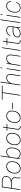

<svg xmlns="http://www.w3.org/2000/svg" viewBox="3276 -4078 812 7405"><g transform="rotate(-90 3682.5 -376.0)"><path d="M332 -359.9Q436.5 -359.9 497.1 -406.5Q557.6 -453.1 567.9 -520Q580.1 -603 534.9 -643.6Q489.7 -684.1 385.3 -684.1H185.1L136.2 -359.9ZM389.2 -710.4Q497.6 -710.4 552.5 -661.4Q607.4 -612.3 594.2 -520Q584.5 -457.5 539.1 -409.2Q493.7 -360.8 423.8 -347.2Q563.5 -320.8 543.5 -181.2L533.2 -114.3Q522 -43.9 552.7 -11.7L550.8 0.5H524.9Q495.1 -40.5 506.8 -115.2L516.6 -180.2Q527.8 -255.4 484.6 -294.4Q441.4 -333.5 348.6 -333.5H132.3L82.5 0.5H56.2L162.6 -710.4Z M1131.8 -253.9 1134.8 -274.4Q1149.9 -375 1104.7 -443.4Q1059.6 -511.7 967.8 -511.7Q876 -511.7 807.6 -440.9Q739.3 -370.1 725.1 -274.4L722.2 -253.9Q706.5 -150.9 751.7 -83.5Q796.9 -16.1 888.7 -16.1Q980.5 -16.1 1048.6 -85.9Q1116.7 -155.8 1131.8 -253.9ZM1161.1 -274.4 1158.2 -253.9Q1139.6 -132.8 1065.9 -61.3Q992.2 10.3 890.6 10.3Q789.1 10.3 733.6 -64.2Q678.2 -138.7 695.8 -253.9L698.7 -274.4Q716.8 -395 791 -466.6Q865.2 -538.1 966.8 -538.1Q1068.4 -538.1 1123.3 -463.6Q1178.2 -389.2 1161.1 -274.4Z M1328.6 -378.4 1291.5 -130.4Q1303.7 -78.1 1344.7 -47.1Q1385.7 -16.1 1460.4 -16.1Q1535.2 -16.1 1590.1 -81.3Q1645 -146.5 1661.1 -254.4L1662.6 -264.6Q1679.2 -378.4 1646 -445.1Q1612.8 -511.7 1534.2 -511.7Q1455.6 -511.7 1406.2 -472.9Q1356.9 -434.1 1328.6 -378.4ZM1450.7 10.3Q1390.6 10.3 1347.7 -15.4Q1304.7 -41 1284.2 -84.5L1267.6 0H1245.6L1359.9 -761.7H1386.2L1336.9 -434.1Q1370.6 -482.4 1420.2 -510.3Q1469.7 -538.1 1531.7 -538.1Q1621.1 -538.1 1664.8 -463.4Q1708.5 -388.7 1689.9 -264.6L1688.5 -254.4Q1669.4 -127.9 1606.9 -58.8Q1544.4 10.3 1450.7 10.3Z M2226.6 -253.9 2229.5 -274.4Q2244.6 -375 2199.5 -443.4Q2154.3 -511.7 2062.5 -511.7Q1970.7 -511.7 1902.3 -440.9Q1834 -370.1 1819.8 -274.4L1816.9 -253.9Q1801.3 -150.9 1846.4 -83.5Q1891.6 -16.1 1983.4 -16.1Q2075.2 -16.1 2143.3 -85.9Q2211.4 -155.8 2226.6 -253.9ZM2255.9 -274.4 2252.9 -253.9Q2234.4 -132.8 2160.6 -61.3Q2086.9 10.3 1985.4 10.3Q1883.8 10.3 1828.4 -64.2Q1772.9 -138.7 1790.5 -253.9L1793.5 -274.4Q1811.5 -395 1885.7 -466.6Q1960 -538.1 2061.5 -538.1Q2163.1 -538.1 2218 -463.6Q2272.9 -389.2 2255.9 -274.4Z M2478.5 -16.1Q2500 -16.1 2530.8 -20.5L2532.2 3.4Q2509.3 10.3 2476.1 10.3Q2424.8 10.3 2401.4 -24.9Q2377.9 -60.1 2389.6 -136.2L2444.3 -501.5H2346.7L2350.6 -528.3H2448.2L2469.7 -670.9H2496.6L2475.1 -528.3H2605L2601.1 -501.5H2471.2L2416.5 -136.2Q2406.2 -68.8 2424.1 -42.5Q2441.9 -16.1 2478.5 -16.1Z M3083 -253.9 3085.9 -274.4Q3101.1 -375 3055.9 -443.4Q3010.7 -511.7 2918.9 -511.7Q2827.1 -511.7 2758.8 -440.9Q2690.4 -370.1 2676.3 -274.4L2673.3 -253.9Q2657.7 -150.9 2702.9 -83.5Q2748 -16.1 2839.8 -16.1Q2931.6 -16.1 2999.8 -85.9Q3067.9 -155.8 3083 -253.9ZM3112.3 -274.4 3109.4 -253.9Q3090.8 -132.8 3017.1 -61.3Q2943.4 10.3 2841.8 10.3Q2740.2 10.3 2684.8 -64.2Q2629.4 -138.7 2647 -253.9L2649.9 -274.4Q2668 -395 2742.2 -466.6Q2816.4 -538.1 2918 -538.1Q3019.5 -538.1 3074.5 -463.6Q3129.4 -389.2 3112.3 -274.4Z M3417 -292.5H3187.5L3191.4 -318.8H3420.9Z M4083.5 -684.6H3824.7L3722.2 0H3695.8L3798.3 -684.6H3539.6L3543.5 -710.9H4087.4Z M4386.2 -538.1Q4465.8 -538.1 4502.2 -485.1Q4538.6 -432.1 4522 -321.3L4473.6 0H4446.8L4495.1 -322.3Q4511.2 -430.7 4479.7 -471.2Q4448.2 -511.7 4374 -511.7Q4299.8 -511.7 4245.6 -459.2Q4191.4 -406.7 4167 -327.1L4118.2 0H4091.8L4206.1 -761.7H4232.4L4181.6 -423.3L4184.1 -421.4Q4248 -538.1 4386.2 -538.1Z M4775.9 -694.3H4749.5L4759.8 -761.7H4786.1ZM4671.9 0H4645.5L4724.6 -528.3H4751Z M5134.8 -538.1Q5217.8 -538.1 5254.4 -482.9Q5291 -427.7 5273.9 -311L5227.1 0H5200.7L5247.6 -312Q5264.6 -426.3 5232.7 -469Q5200.7 -511.7 5125 -511.7Q5049.3 -511.7 4997.1 -459.5Q4944.8 -407.2 4920.9 -327.6L4871.6 0H4845.2L4924.3 -528.3H4946.8L4935.1 -423.3Q5000.5 -538.1 5134.8 -538.1Z M5452.1 0H5425.8L5532.2 -710.9H5558.6Z M5790.5 -16.1Q5812 -16.1 5842.8 -20.5L5844.2 3.4Q5821.3 10.3 5788.1 10.3Q5736.8 10.3 5713.4 -24.9Q5689.9 -60.1 5701.7 -136.2L5756.3 -501.5H5658.7L5662.6 -528.3H5760.3L5781.7 -670.9H5808.6L5787.1 -528.3H5917L5913.1 -501.5H5783.2L5728.5 -136.2Q5718.3 -68.8 5736.1 -42.5Q5753.9 -16.1 5790.5 -16.1Z M6315.9 -148.9 6334 -268.1H6184.6Q6105.5 -268.1 6041.7 -230Q5978 -191.9 5970.2 -136.7Q5962.4 -81.5 5992.9 -48.6Q6023.4 -15.6 6091.3 -15.6Q6159.2 -15.6 6220 -50.5Q6280.8 -85.4 6315.9 -148.9ZM6187.5 -294.9H6337.9L6349.6 -372.1Q6359.9 -440.4 6323.5 -476.1Q6287.1 -511.7 6213.9 -511.7Q6140.6 -511.7 6090.3 -476.8Q6040 -441.9 6031.7 -387.7L6009.8 -388.7L6009.3 -391.1Q6016.1 -454.6 6072.8 -496.3Q6129.4 -538.1 6212.4 -538.1Q6295.4 -538.1 6341.6 -494.6Q6387.7 -451.2 6376 -371.1L6336.4 -106.4Q6327.1 -45.4 6334 0H6304.7Q6303.2 -58.6 6308.1 -97.2Q6273.9 -49.3 6215.3 -19.5Q6156.7 10.3 6082.5 10.3Q6008.3 10.3 5971.2 -30.5Q5934.1 -71.3 5943.8 -139.6Q5953.6 -208 6022.9 -251.5Q6092.3 -294.9 6187.5 -294.9Z M6522.9 0H6496.6L6610.8 -761.7H6637.2Z M6833 -694.3H6806.6L6816.9 -761.7H6843.3ZM6729 0H6702.6L6781.7 -528.3H6808.1Z M7084 -16.1Q7148.9 -16.1 7206.5 -52.7Q7264.2 -89.4 7275.4 -162.6H7297.4L7298.3 -159.7Q7288.1 -78.6 7223.4 -34.2Q7158.7 10.3 7080.1 10.3Q6982.9 10.3 6934.3 -63.2Q6885.7 -136.7 6903.8 -253.9L6906.7 -274.4Q6924.8 -397 6992.2 -467.5Q7059.6 -538.1 7161.1 -538.1Q7240.7 -538.1 7291.7 -489.5Q7342.8 -440.9 7327.6 -354L7326.7 -351.6H7303.7Q7315.4 -432.1 7272.2 -471.9Q7229 -511.7 7157.2 -511.7Q7067.9 -511.7 7008.3 -444.3Q6948.7 -377 6933.1 -274.4L6930.2 -253.9Q6913.6 -144.5 6951.4 -80.3Q6989.3 -16.1 7084 -16.1Z"/></g></svg>

Font: Roboto-ThinItalic
Style: Italic
Weight: 250
Italic angle: -12°
Designer: Google
Version: Version 1.100141; 2013; ttfautohint (v0.94.14-c901) -l 8 -r 